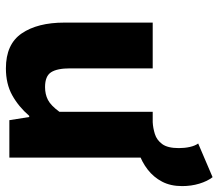

<svg xmlns="http://www.w3.org/2000/svg" viewBox="-66 -680 758 667"><g transform="rotate(90 313.5 -347.0)"><path d="M510 -449 405 -498Q425 -499 446 -505.5Q467 -512 481 -531Q495 -550 495 -589Q495 -609 491 -627Q487 -645 479 -656L596 -706Q610 -688 618.5 -660Q627 -632 627 -600Q627 -560 611.5 -530.5Q596 -501 569.5 -480.5Q543 -460 510 -449ZM218 12Q134 12 96.5 -43Q59 -98 59 -191V-498H218V-211Q218 -166 231.5 -145Q245 -124 283 -124Q308 -124 327.5 -134Q347 -144 369 -174V-498H528V0H398L387 -69H383Q351 -32 311.5 -10Q272 12 218 12Z"/></g></svg>

Font: Source Code Pro ExtraBold
Style: Regular
Weight: 800
Monospace: yes
Designer: Paul D. Hunt, Teo Tuominen
Foundry: Adobe Systems Incorporated
Version: Version 1.018;hotconv 1.0.116;makeotfexe 2.5.65601